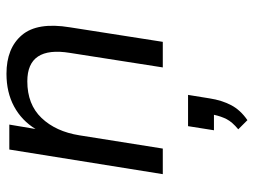

<svg xmlns="http://www.w3.org/2000/svg" viewBox="-118 -418 803 608"><g transform="rotate(-90 284.0 -113.5)"><path d="M37 0 115 -486H194L180 -403Q207 -447 251.5 -471Q296 -495 355 -495Q436 -495 477.5 -446Q519 -397 502 -294L456 0H375L421 -294Q443 -429 331 -429Q258 -429 215 -384Q172 -339 160 -264L118 0ZM208 268 179 239Q202 220 211 202.5Q220 185 225 162H176L189 80H288L277 148Q271 187 255.5 216.5Q240 246 208 268Z"/></g></svg>

Font: Nunito Sans
Style: Italic
Weight: 400
Italic angle: -9°
Designer: Vernon Adams
Foundry: Vernon Adams
Version: Version 3.006; ttfautohint (v1.8.3)